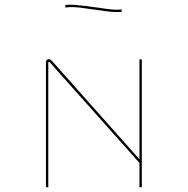

<svg xmlns="http://www.w3.org/2000/svg" viewBox="-20 -881 793 811"><path d="M201 -622 569 -208V-630H579V-90H569V-193L191 -617Q190 -618 188.5 -619Q187 -620 186 -620Q185 -620 184.5 -619Q184 -618 184 -617V-90H174V-619Q174 -625 178 -628Q182 -631 186 -631Q190 -631 193 -629Q196 -627 201 -622ZM494 -841V-831Q474 -829 451 -831Q428 -833 390 -839L374 -841L346 -845Q313 -850 292.5 -851Q272 -852 256 -849V-860Q273 -862 293.5 -860.5Q314 -859 348 -855L376 -851L392 -849Q430 -843 452 -841Q474 -839 494 -841Z"/></svg>

Font: Bungee Hairline
Style: Regular
Weight: 400
Designer: David Jonathan Ross
Foundry: David Jonathan Ross
Version: Version 1.000;PS 1.0;hotconv 1.0.72;makeotf.lib2.5.5900